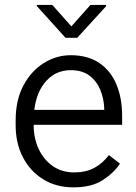

<svg xmlns="http://www.w3.org/2000/svg" viewBox="-20 -767 564 796"><path d="M284.7 9.8Q213.4 9.8 159.4 -23.4Q105.5 -56.6 75.2 -114.7Q44.9 -172.9 44.9 -247.6V-268.1Q44.9 -352.1 77.1 -412.6Q109.4 -473.1 161.6 -505.6Q213.9 -538.1 273.4 -538.1Q344.7 -538.1 392.1 -505.6Q439.5 -473.1 462.9 -416.5Q486.3 -359.9 486.3 -287.6V-249.5H119.6V-247.6Q119.6 -193.8 140.4 -149.4Q161.1 -105 198.7 -78.6Q236.3 -52.2 288.1 -52.2Q335.4 -52.2 370.1 -70.6Q404.8 -88.9 431.6 -124L477.5 -88.4Q451.7 -49.8 405.5 -20Q359.4 9.8 284.7 9.8ZM273.4 -476.1Q212.9 -476.1 172.4 -432.1Q131.8 -388.2 122.1 -311.5H412.1V-318.4Q410.6 -357.9 396 -394Q381.3 -430.2 351.3 -453.1Q321.3 -476.1 273.4 -476.1ZM196.8 -746.6 275.9 -657.7 355 -746.6H419.9V-741.2L300.3 -610.4H251.5L132.8 -741.7V-746.6Z"/></svg>

Font: Vazirmatn UI FD Light
Style: Regular
Weight: 300
Designer: Saber Rastikerdar
Foundry: Saber Rastikerdar
Version: Version 33.003